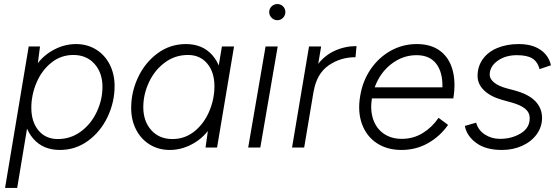

<svg xmlns="http://www.w3.org/2000/svg" viewBox="-20 -730 2765 950"><path d="M122 -500H178L166 -408L65 200H5ZM547 -304Q547 -225 512.5 -152Q478 -79 416 -33.5Q354 12 276 12Q193 12 144.5 -44Q96 -100 96 -192Q96 -293 133.5 -365.5Q171 -438 231 -475Q291 -512 356 -512Q411 -512 454.5 -485.5Q498 -459 522.5 -411.5Q547 -364 547 -304ZM135 -197Q135 -127 170.5 -84.5Q206 -42 266 -42Q330 -42 380.5 -79.5Q431 -117 459 -177Q487 -237 487 -300Q487 -370 447.5 -414Q408 -458 343 -458Q281 -458 233.5 -419.5Q186 -381 160.5 -320.5Q135 -260 135 -197Z M1010 -93 1078 -500H1138L1054 0H997ZM629 -196Q629 -275 663.5 -348Q698 -421 760 -466.5Q822 -512 900 -512Q983 -512 1031.5 -456Q1080 -400 1080 -308Q1080 -207 1042.5 -134.5Q1005 -62 945 -25Q885 12 820 12Q765 12 721.5 -14.5Q678 -41 653.5 -88.5Q629 -136 629 -196ZM1041 -303Q1041 -373 1005.5 -415.5Q970 -458 910 -458Q846 -458 795.5 -420.5Q745 -383 717 -323Q689 -263 689 -200Q689 -130 728.5 -86Q768 -42 833 -42Q895 -42 942.5 -80.5Q990 -119 1015.5 -179.5Q1041 -240 1041 -303Z M1294 -500H1354L1268 0H1208ZM1312 -670Q1312 -687 1324 -698.5Q1336 -710 1352 -710Q1369 -710 1380.5 -698.5Q1392 -687 1392 -670Q1392 -654 1380.5 -642Q1369 -630 1352 -630Q1336 -630 1324 -642Q1312 -654 1312 -670Z M1509 -500H1569L1485 0H1425ZM1744 -502 1739 -447Q1664 -447 1605.5 -406Q1547 -365 1532 -278L1496 -276Q1509 -353 1546.5 -404Q1584 -455 1635.5 -478.5Q1687 -502 1744 -502Z M1762 -254Q1774 -329 1814 -387.5Q1854 -446 1913.5 -479Q1973 -512 2042 -512Q2113 -512 2158 -478Q2203 -444 2219.5 -383Q2236 -322 2223 -243H1820Q1811 -185 1826.5 -139.5Q1842 -94 1879 -68.5Q1916 -43 1968 -43Q2025 -43 2071.5 -71.5Q2118 -100 2150 -147L2197 -112Q2157 -55 2097.5 -21.5Q2038 12 1967 12Q1895 12 1844 -22Q1793 -56 1771 -116.5Q1749 -177 1762 -254ZM2041 -457Q1973 -457 1916.5 -413.5Q1860 -370 1834 -298H2169Q2171 -372 2138.5 -414.5Q2106 -457 2041 -457Z M2280 -107 2336 -123Q2346 -86 2379 -64.5Q2412 -43 2454 -43Q2512 -43 2556.5 -70Q2601 -97 2601 -145Q2601 -173 2579 -191.5Q2557 -210 2511 -223L2464 -236Q2407 -252 2375 -283Q2343 -314 2343 -354Q2343 -401 2368.5 -437Q2394 -473 2440.5 -492.5Q2487 -512 2547 -512Q2612 -512 2653.5 -484Q2695 -456 2706 -407L2650 -388Q2639 -426 2613 -441.5Q2587 -457 2537 -457Q2481 -457 2442 -429Q2403 -401 2403 -360Q2403 -340 2424.5 -322Q2446 -304 2487 -293L2528 -282Q2597 -263 2629.5 -228.5Q2662 -194 2662 -147Q2662 -102 2635.5 -65.5Q2609 -29 2563.5 -8.5Q2518 12 2464 12Q2383 12 2336 -23Q2289 -58 2280 -107Z"/></svg>

Font: Oak Sans Light Italic
Style: Regular
Weight: 400
Italic angle: -9.5°
Foundry: Erik Kennedy, Walven
Version: Version 1.000;Glyphs 3.1.2 (3151)